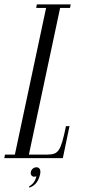

<svg xmlns="http://www.w3.org/2000/svg" viewBox="-69 -719 397 873"><path d="M-49.4 0 -46.4 -16H-1.4L140.6 -683H95.6L98.6 -699H252.4L249.4 -683H204.4L62.4 -16H143.9Q163.9 -16 176.7 -20.2Q189.5 -24.4 198.2 -37.3Q207 -50.2 214.5 -76Q222 -101.8 231 -145.5H247L216.7 0ZM96.6 82.3Q84 87.4 76.4 81Q68.8 74.6 71.3 63Q73.3 53.1 80.7 47.3Q88.1 41.6 96.9 41.6Q106.6 41.6 111.7 49.6Q116.8 57.7 113 75.3Q110.4 86 105.2 97.7Q99.9 109.5 90.1 119.1Q80.3 128.6 64.7 134.1L63.4 128.4Q80.5 118.6 88.1 104.5Q95.6 90.5 96.6 82.3Z"/></svg>

Font: Emberly Black
Style: Italic
Weight: 900
Italic angle: -12°
Designer: Rajesh Rajput
Foundry: Rajesh Rajput
Version: Version 1.000